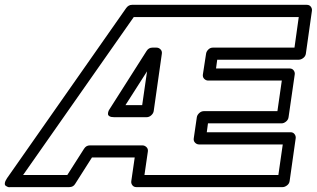

<svg xmlns="http://www.w3.org/2000/svg" viewBox="-98 -746 1305 791"><path d="M-68.8 -12.2 421.9 -712.9Q431.6 -726.1 445.8 -726.1H1166Q1176.8 -726.1 1182.6 -718.3Q1188.5 -710.4 1187 -701.2L1162.1 -524.9Q1160.6 -514.2 1151.4 -507.1Q1142.1 -500 1132.8 -500H796.9L792 -463.9H1095.2Q1106 -463.9 1111.8 -456.1Q1117.7 -448.2 1116.2 -439L1090.8 -263.2Q1089.4 -252.4 1080.3 -245.1Q1071.3 -237.8 1062 -237.8H758.8L753.9 -201.2H1099.1Q1109.9 -201.2 1115.7 -193.1Q1121.6 -185.1 1120.1 -175.8L1095.2 0Q1093.8 10.7 1084.5 17.8Q1075.2 24.9 1065.9 24.9H463.9Q453.1 24.9 447.3 17.1Q441.4 9.3 442.9 0L457 -97.2H280.8L211.9 11.2Q204.1 24.9 187 24.9H-53.2Q-53.2 24.4 -57.6 25.1Q-62 25.9 -66.9 23.7Q-71.8 21.5 -75.4 18.6Q-79.1 15.6 -77.9 7.6Q-76.7 -0.5 -68.8 -12.2ZM-2.9 -24.9H179.2L248 -132.8Q256.8 -147 272 -147H488.8Q498 -147 505.4 -139.9Q512.7 -132.8 511.2 -122.1L497.1 -24.9H1048.8L1066.9 -150.9H722.2Q712.9 -150.9 705.8 -158Q698.7 -165 700.2 -175.8L712.9 -263.2Q714.4 -272.5 722.9 -280.3Q731.4 -288.1 742.2 -288.1H1044.9L1063 -414.1H759.8Q750.5 -414.1 743.4 -421.1Q736.3 -428.2 737.8 -439L751 -524.9Q752.4 -534.2 760.3 -542Q768.1 -549.8 778.8 -549.8H1115.2L1132.8 -675.8H453.1ZM355 -298.8 505.9 -536.1Q514.6 -549.8 529.8 -549.8H546.9Q556.2 -549.8 563.2 -542.7Q570.3 -535.6 568.8 -524.9L535.2 -288.1Q533.7 -278.8 525.1 -271Q516.6 -263.2 505.9 -263.2H372.1Q359.9 -263.2 353.5 -266.8Q347.2 -270.5 346.9 -275.9Q346.7 -281.2 348.4 -286.4Q350.1 -291.5 352.5 -294.9ZM418.9 -313H487.8L507.8 -452.1Z"/></svg>

Font: Trueno Black Outline
Style: Italic
Weight: 900
Width: 6
Designer: Julieta Ulanovsky
Foundry: Julieta Ulanovsky
Version: Version 3.001b | FøM Fix